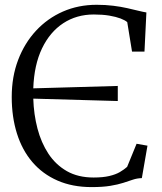

<svg xmlns="http://www.w3.org/2000/svg" viewBox="-20 -771 678 802"><path d="M362.5 10.5Q282.5 10.5 220.2 -16.8Q158 -44 115.2 -94Q72.5 -144 50.8 -213.2Q29 -282.5 29 -366Q29 -450.5 55.8 -520.8Q82.5 -591 130.5 -642.8Q178.5 -694.5 243 -722.8Q307.5 -751 383.5 -751Q420.5 -751 452.8 -747Q485 -743 511.5 -737Q538 -731 558.2 -726Q578.5 -721 591.5 -719L583.5 -555.5H531.5L511.5 -678.5Q502.5 -686.5 483.5 -693.8Q464.5 -701 436.5 -705.8Q408.5 -710.5 372 -710.5Q300 -710.5 244.2 -674Q188.5 -637.5 155.5 -568.8Q122.5 -500 119 -402L472 -412V-349L119 -359Q121 -293.5 136.5 -234.2Q152 -175 182.2 -129Q212.5 -83 259.2 -56.2Q306 -29.5 371 -29.5Q410 -29.5 436.5 -35.8Q463 -42 480.5 -52.2Q498 -62.5 511 -74L550.5 -170.5L596 -162.5L572.5 -27Q553 -26.5 535 -20.5Q517 -14.5 494.8 -7.2Q472.5 0 441 5.2Q409.5 10.5 362.5 10.5Z"/></svg>

Font: Merriweather 60pt Light
Style: Regular
Weight: 300
Version: Version 2.100